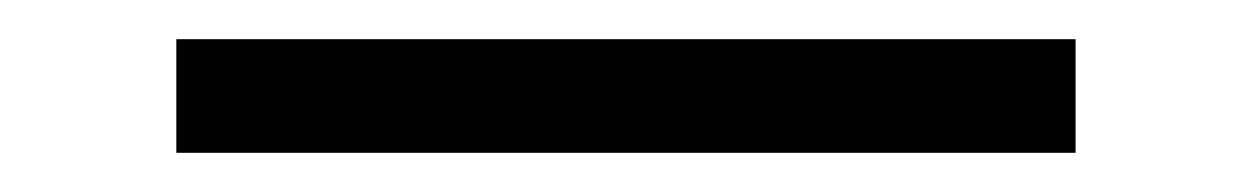

<svg xmlns="http://www.w3.org/2000/svg" viewBox="-20 48 637 98"><path d="M70 68H529V126H70Z"/></svg>

Font: Matangi
Style: Regular
Weight: 400
Designer: Prashant Pant
Foundry: The Graphic Ant
Version: Version 3.002